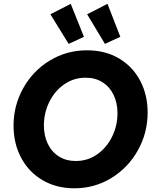

<svg xmlns="http://www.w3.org/2000/svg" viewBox="-20 -996 820 1023"><path d="M52.2 -326.2Q52.2 -434.1 103.8 -526.4Q155.3 -618.7 245.1 -673.3Q335 -728 443.8 -728Q540.5 -728 613.8 -684.8Q687 -641.6 726.8 -566.2Q766.6 -490.7 766.6 -396.5Q766.6 -288.1 714.8 -195.3Q663.1 -102.5 573.5 -47.6Q483.9 7.3 376 7.3Q280.8 7.3 207 -35.9Q133.3 -79.1 92.8 -155Q52.2 -231 52.2 -326.2ZM606 -392.6Q606 -447.3 585.4 -490.2Q564.9 -533.2 526.6 -557.6Q488.3 -582 436 -582Q372.6 -582 321.5 -546.1Q270.5 -510.3 242.2 -451.9Q213.9 -393.6 213.9 -328.1Q213.9 -273.4 234.4 -230.2Q254.9 -187 293.5 -162.6Q332 -138.2 383.8 -138.2Q447.8 -138.2 498.5 -174.1Q549.3 -210 577.6 -268.6Q606 -327.1 606 -392.6ZM248.5 -919.9 356.9 -975.6 427.2 -799.8 345.7 -762.2ZM444.3 -919.9 552.7 -975.6 621.1 -799.8 539.1 -762.2Z"/></svg>

Font: Reddit Sans Chocolate ExBold
Style: Italic
Weight: 800
Italic angle: -11.25°
Designer: Stephen Hutchings
Version: Version 1.013